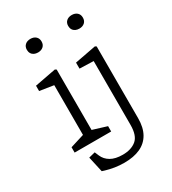

<svg xmlns="http://www.w3.org/2000/svg" viewBox="-227 -872 1075 1201"><g transform="rotate(-30 310.0 -271.0)"><path d="M72.5 -38.5 188.5 -74.5 173 -42.5V-452.5L195 -425.5L72.5 -444.5V-483L225 -512L235 -506V-42.5L219.5 -74.5L336.5 -38.5V0H72.5ZM180 191.5Q170.5 188.5 161 185.5L136 73L182 61.5L194.5 91Q208.5 124 241.2 143.2Q274 162.5 327.5 162.5Q388.5 162.5 425.2 132.5Q462 102.5 462 24.5V-462.5L484 -435.5L361.5 -439.5V-483L514 -512L524 -506V12.5Q524 79.5 498.8 123.8Q473.5 168 426.2 189.5Q379 211 311.5 211Q276.5 211 243.2 205.8Q210 200.5 180 191.5ZM135 -705.5Q135 -728.5 149.8 -741.5Q164.5 -754.5 188 -754.5Q211.5 -754.5 226.2 -741.5Q241 -728.5 241 -705.5Q241 -682.5 226.2 -669.5Q211.5 -656.5 188 -656.5Q172.5 -656.5 160.5 -662.2Q148.5 -668 141.8 -679.2Q135 -690.5 135 -705.5ZM433.5 -705.5Q433.5 -728.5 448.2 -741.5Q463 -754.5 486.5 -754.5Q510 -754.5 524.8 -741.5Q539.5 -728.5 539.5 -705.5Q539.5 -682.5 524.8 -669.5Q510 -656.5 486.5 -656.5Q471 -656.5 459 -662.2Q447 -668 440.2 -679.2Q433.5 -690.5 433.5 -705.5Z"/></g></svg>

Font: Monaspace Xenon Var ExtraLight
Style: Regular
Weight: 200
Designer: Riley Cran and the Lettermatic Team
Version: Version 1.200 (Monaspace Xenon Var)